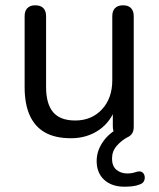

<svg xmlns="http://www.w3.org/2000/svg" viewBox="-20 -513 601 725"><path d="M406 -126 419 -112Q399 -53 353.5 -22Q308 9 248 9Q189 9 150.5 -12.5Q112 -34 92.5 -77Q73 -120 73 -184V-452Q73 -472 83.5 -482.5Q94 -493 113 -493Q133 -493 143.5 -482.5Q154 -472 154 -452V-185Q154 -121 180.5 -89.5Q207 -58 264 -58Q326 -58 365 -100Q404 -142 404 -210V-452Q404 -472 414.5 -482.5Q425 -493 445 -493Q464 -493 474.5 -482.5Q485 -472 485 -452V-35Q485 -18 478.5 -8.5Q472 1 460 6Q438 18 420.5 38Q403 58 403 86Q403 114 419.5 128Q436 142 461 142Q470 142 478.5 140.5Q487 139 495 136Q509 132 516.5 137Q524 142 526 151.5Q528 161 524 170Q520 179 509 183Q494 189 479 190.5Q464 192 450 192Q402 192 373.5 166Q345 140 345 95Q345 59 366 26.5Q387 -6 424 -27L414 -7Q410 -13 408 -20Q406 -27 406 -36Z"/></svg>

Font: Nunito ExtraLight
Style: Regular
Weight: 400
Version: Version 3.602